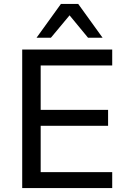

<svg xmlns="http://www.w3.org/2000/svg" viewBox="-20 -957 653 977"><path d="M93 0V-705H551V-624H187V-398H530V-317H187V-81H551V0ZM166 -765 290 -937H378L502 -765H428L334 -879L239 -765Z"/></svg>

Font: Nunito Sans 12pt ExtraLight 10pt Medium
Style: Regular
Weight: 500
Version: Version 3.101;gftools[0.9.27]